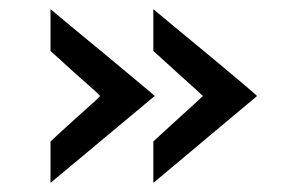

<svg xmlns="http://www.w3.org/2000/svg" viewBox="-20 -453 646 422"><path d="M545 -242Q541 -246 524 -260.5Q507 -275 482.5 -295.5Q458 -316 431.5 -338Q405 -360 380.5 -380Q356 -400 339 -414.5Q322 -429 317 -433V-341Q323 -336 338 -322Q353 -308 371.5 -291.5Q390 -275 405 -261.5Q420 -248 426 -242Q420 -236 405 -222.5Q390 -209 371.5 -192Q353 -175 338 -161.5Q323 -148 317 -142V-51ZM320 -242Q316 -246 298.5 -260.5Q281 -275 256.5 -295.5Q232 -316 205.5 -338Q179 -360 154.5 -380Q130 -400 113 -414.5Q96 -429 91 -433V-341Q97 -336 112 -322Q127 -308 145.5 -291.5Q164 -275 179.5 -261.5Q195 -248 200 -242Q195 -236 179.5 -222.5Q164 -209 145.5 -192Q127 -175 112 -161.5Q97 -148 91 -142V-51Z"/></svg>

Font: Reem Kufi Fun
Style: Regular
Weight: 400
Designer: Khaled Hosny
Version: Version 1.005